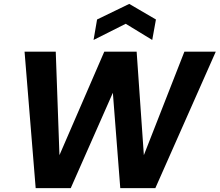

<svg xmlns="http://www.w3.org/2000/svg" viewBox="-20 -965 1127 985"><path d="M163 0 106 -700H266L285 -169L515 -700H681L718 -169L926 -700H1087L777 0H597L559 -489L343 0ZM460 -760 478 -865 643 -945 780 -865 761 -760 625 -843Z"/></svg>

Font: DM Sans 10pt Black
Style: Italic
Weight: 900
Italic angle: -10°
Version: Version 4.004;gftools[0.9.30]